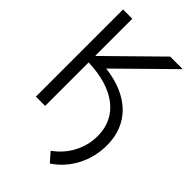

<svg xmlns="http://www.w3.org/2000/svg" viewBox="-275 -805 1112 1112"><g transform="rotate(45 281.0 -248.5)"><path d="M37 -714V0H113V-356H115C327 -349 452 -251 452 -92C452 9 402 103 319 161L368 217C469 150 528 35 528 -92C528 -266 411 -379 210 -403L526 -714H423L116 -412H113V-714Z"/></g></svg>

Font: Non Bureau Light
Style: Regular
Weight: 300
Designer: Jona Saucedo
Foundry: Non Foundry
Version: Version 1.000;FEAKit 1.0